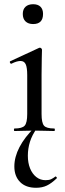

<svg xmlns="http://www.w3.org/2000/svg" viewBox="-20 -621 310 910"><path d="M49 0Q46 0 46 -6Q46 -12 49 -12Q85 -12 97 -25.5Q109 -39 109 -81V-265Q109 -300 102 -316Q95 -332 77 -332Q69 -332 58.5 -329Q48 -326 34 -319Q30 -318 27.5 -323.5Q25 -329 29 -331L165 -394Q168 -395 169 -395Q172 -395 175.5 -392Q179 -389 179 -385Q179 -376 178 -346Q177 -316 177 -267V-81Q177 -39 188.5 -25.5Q200 -12 237 -12Q240 -12 240 -6Q240 0 237 0Q219 0 194.5 -1Q170 -2 143 -2Q116 -2 92 -1Q68 0 49 0ZM137 -507Q114 -507 101 -519.5Q88 -532 88 -555Q88 -577 101 -589Q114 -601 137 -601Q160 -601 172 -589Q184 -577 184 -555Q184 -507 137 -507ZM151 269Q102 269 75 241.5Q48 214 48 168Q48 123 72.5 76Q97 29 145 -18L155 -13Q132 19 122 51Q112 83 112 117Q112 151 122.5 177Q133 203 152 218Q171 233 196 233Q213 233 223 228Q233 223 242 216Q244 214 247.5 218Q251 222 249 224Q224 248 202 258.5Q180 269 151 269Z"/></svg>

Font: Cormorant Medium
Style: Regular
Weight: 500
Designer: Christian Thalmann (Catharsis Fonts)
Foundry: Catharsis Fonts
Version: Version 4.000